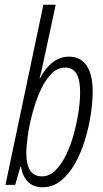

<svg xmlns="http://www.w3.org/2000/svg" viewBox="-20 -780 435 810"><path d="M160 10Q119 10 96.5 -14.5Q74 -39 69 -76H66L44 0H3L163 -760H215L160 -504Q153 -472 147 -450H149Q170 -491 201 -516Q232 -541 271 -541Q319 -541 345 -504Q371 -467 371 -393Q371 -351 363 -297.5Q355 -244 338.5 -190Q322 -136 297 -91Q272 -46 237.5 -18Q203 10 160 10ZM157 -36Q188 -36 213.5 -61Q239 -86 258.5 -126Q278 -166 291 -213.5Q304 -261 311 -307Q318 -353 318 -389Q318 -446 301.5 -470.5Q285 -495 256 -495Q221 -495 194.5 -466.5Q168 -438 148.5 -393.5Q129 -349 116 -299.5Q103 -250 97 -205.5Q91 -161 91 -134Q91 -36 157 -36Z"/></svg>

Font: Noto Sans ExtraCondensed Light
Style: Italic
Weight: 300
Width: 2
Italic angle: -12°
Designer: Monotype Design Team
Foundry: Monotype Imaging Inc.
Version: Version 2.013; ttfautohint (v1.8.4.7-5d5b)